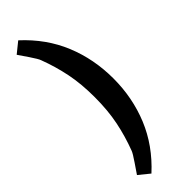

<svg xmlns="http://www.w3.org/2000/svg" viewBox="-301 -777 921 921"><g transform="rotate(-45 159.0 -317.0)"><path d="M94.2 -624Q90.3 -636.2 64.7 -674.1Q39.1 -711.9 29.8 -725.1L84 -769Q183.1 -678.2 230.5 -563.2Q277.8 -448.2 277.8 -316.9Q277.8 -186 230.5 -71Q183.1 43.9 84 134.8L29.8 90.8Q38.6 77.6 64.2 40.3Q89.8 2.9 94.2 -9.8Q121.1 -80.6 136 -153.8Q150.9 -227.1 150.9 -316.9Q150.9 -407.2 136 -480.2Q121.1 -553.2 94.2 -624Z"/></g></svg>

Font: Sura
Style: Bold
Weight: 700
Designer: Carolina Giovagnoli
Foundry: Huerta Tipografica
Version: Version 1.002;PS 001.002;hotconv 1.0.70;makeotf.lib2.5.58329